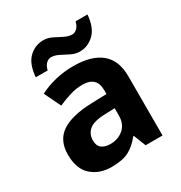

<svg xmlns="http://www.w3.org/2000/svg" viewBox="-179 -884 961 1021"><g transform="rotate(-30 302.0 -373.5)"><path d="M302 -557Q412 -557 470.5 -509.5Q529 -462 529 -364V0H425L396 -74H392Q357 -30 318 -10Q279 10 211 10Q138 10 90 -32.5Q42 -75 42 -163Q42 -250 103 -291.5Q164 -333 286 -337L381 -340V-364Q381 -407 358.5 -427Q336 -447 296 -447Q256 -447 218 -435.5Q180 -424 142 -407L93 -508Q137 -531 190.5 -544Q244 -557 302 -557ZM323 -251Q251 -249 223 -225Q195 -201 195 -162Q195 -128 215 -113.5Q235 -99 267 -99Q315 -99 348 -127.5Q381 -156 381 -208V-253ZM100 -605Q106 -683 143.5 -719.5Q181 -756 233 -756Q260 -756 285.5 -743Q311 -730 335.5 -717.5Q360 -705 383 -705Q398 -705 412 -718Q426 -731 432 -757H505Q499 -680 461 -643Q423 -606 372 -606Q346 -606 320.5 -618.5Q295 -631 270.5 -644Q246 -657 222 -657Q207 -657 193 -644Q179 -631 173 -605Z"/></g></svg>

Font: Noto Sans Vithkuqi
Style: Bold
Weight: 700
Version: Version 1.001; ttfautohint (v1.8.4.7-5d5b)